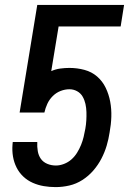

<svg xmlns="http://www.w3.org/2000/svg" viewBox="-20 -755 540 783"><path d="M207 8Q182 8 158.5 4Q135 0 113.5 -9.5Q92 -19 75 -35Q58 -51 47.5 -72Q37 -93 33 -116.5Q29 -140 31 -165L32 -176H132V-175Q131 -157 134 -139Q137 -121 146.5 -107.5Q156 -94 172.5 -87Q189 -80 208 -80Q224 -80 241 -86.5Q258 -93 271.5 -105Q285 -117 294.5 -132.5Q304 -148 310.5 -164Q317 -180 321 -196.5Q325 -213 328 -230Q331 -247 332 -264Q333 -281 332.5 -298Q332 -315 328.5 -331Q325 -347 317 -361Q309 -375 294.5 -383Q280 -391 263 -391Q245 -391 227 -384Q209 -377 195 -363Q181 -349 173 -331.5Q165 -314 161 -296H60L132 -735H486L472 -647H219L189 -465Q207 -473 226 -475.5Q245 -478 263 -478Q295 -478 324.5 -470Q354 -462 376 -443Q398 -424 411 -397Q424 -370 429.5 -340Q435 -310 434 -278.5Q433 -247 427 -215Q423 -188 415 -161Q407 -134 393.5 -108Q380 -82 360.5 -59.5Q341 -37 316 -21Q291 -5 263 1.5Q235 8 207 8Z"/></svg>

Font: Iosevka Curly Semibold
Style: Italic
Weight: 600
Italic angle: -9°
Monospace: yes
Designer: Belleve Invis
Foundry: Belleve Invis
Version: Version 22.1.2; ttfautohint (v1.8.4)